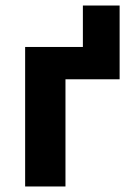

<svg xmlns="http://www.w3.org/2000/svg" viewBox="-20 -675 476 695"><path d="M280 -388V-655H413V-388ZM71 0V-505H413V-388H217V0Z"/></svg>

Font: Geologica Cursive SemiBold
Style: Regular
Weight: 600
Designer: Sindre Bremnes, Frode Helland
Foundry: Monokrom Skriftforlag AS
Version: Version 1.010;gftools[0.9.28]